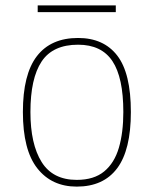

<svg xmlns="http://www.w3.org/2000/svg" viewBox="-20 -683 571 713"><path d="M265 10Q172 10 118.5 -58Q65 -126 65 -267Q65 -407 117 -474.5Q169 -542 270 -542Q365 -542 415.5 -476.5Q466 -411 466 -267Q466 -126 415 -58Q364 10 265 10ZM265 -15Q329 -15 367 -46.5Q405 -78 421.5 -134.5Q438 -191 438 -267Q438 -395 397.5 -456Q357 -517 270 -517Q176 -517 134.5 -454.5Q93 -392 93 -267Q93 -148 134.5 -81.5Q176 -15 265 -15ZM120 -638V-663H410V-638Z"/></svg>

Font: Noto Serif Myanmar Thin
Style: Regular
Weight: 100
Designer: Ben Mitchell and the Monotype Design Team
Foundry: Monotype Imaging Inc.
Version: Version 2.106; ttfautohint (v1.8.4.7-5d5b)